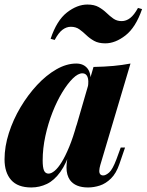

<svg xmlns="http://www.w3.org/2000/svg" viewBox="-24 -812 646 846"><path d="M190 -47Q202 -47 217 -59.5Q232 -72 248 -98Q264 -124 281 -165Q298 -206 314 -264L289 -156Q269 -92 242 -54.5Q215 -17 182.5 -1.5Q150 14 114 14Q54 14 25 -19Q-4 -52 -4 -110Q-4 -166 15 -225.5Q34 -285 66.5 -339.5Q99 -394 139.5 -437.5Q180 -481 224.5 -506.5Q269 -532 312 -532Q345 -532 362.5 -509Q380 -486 374 -433L363 -427Q368 -458 361.5 -473.5Q355 -489 339 -489Q320 -489 297 -466.5Q274 -444 250.5 -405.5Q227 -367 207.5 -317.5Q188 -268 176 -213Q164 -158 164 -105Q164 -74 170 -60.5Q176 -47 190 -47ZM388 -517Q437 -518 475.5 -521.5Q514 -525 551 -532L418 -85Q414 -71 413.5 -60.5Q413 -50 417.5 -44.5Q422 -39 431 -39Q442 -39 457 -52Q472 -65 489 -110L508 -162H527L502 -89Q488 -48 465 -25.5Q442 -3 416 5.5Q390 14 364 14Q308 14 284 -19Q269 -41 269 -74Q269 -107 282 -152ZM361 -792Q391 -792 410.5 -781Q430 -770 445 -755.5Q460 -741 475.5 -730Q491 -719 512 -719Q532 -719 549.5 -732.5Q567 -746 584 -777L602 -772Q574 -691 529 -656Q484 -621 440 -621Q410 -621 390.5 -632Q371 -643 356 -657.5Q341 -672 325.5 -683Q310 -694 288 -694Q269 -694 251.5 -681Q234 -668 217 -636L199 -641Q226 -722 271 -757Q316 -792 361 -792Z"/></svg>

Font: Playfair Display ExtraBold
Style: Italic
Weight: 800
Italic angle: -14°
Designer: Claus Eggers Sørensen
Foundry: Claus Eggers Sørensen
Version: Version 1.203